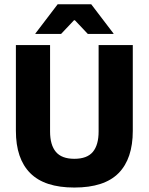

<svg xmlns="http://www.w3.org/2000/svg" viewBox="-20 -846 683 882"><path d="M321.5 15.5Q184.5 15.5 118.8 -50.8Q53 -117 53 -245V-639H210V-242Q210 -180 236.8 -148.2Q263.5 -116.5 321.5 -116.5Q380 -116.5 406.5 -148.2Q433 -180 433 -242V-639H590V-245Q590 -117 524.8 -50.8Q459.5 15.5 321.5 15.5ZM142.5 -692 245 -826.5H399L501.5 -692V-690H383.5L324 -753H320L260.5 -690H142.5Z"/></svg>

Font: Anek Kannada Medium
Style: Bold
Weight: 700
Version: Version 1.003